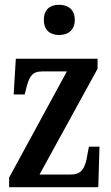

<svg xmlns="http://www.w3.org/2000/svg" viewBox="-20 -781 463 801"><path d="M227 -635C262 -635 292 -654 292 -698C292 -743 262 -761 227 -761C190 -761 163 -743 163 -698C163 -654 190 -635 227 -635ZM18 0H390L395 -169H351L345 -138C336 -78 320 -53 276 -53H145L387 -494V-536H46L37 -387H83L88 -407C101 -461 113 -483 156 -483H259L18 -40Z"/></svg>

Font: Noto Serif Armenian ExtraCondensed SemiBold
Style: Regular
Weight: 600
Width: 2
Designer: Monotype Design Team
Foundry: Monotype Imaging Inc.
Version: Version 2.008